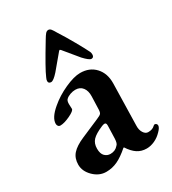

<svg xmlns="http://www.w3.org/2000/svg" viewBox="-168 -752 764 855"><g transform="rotate(-30 214.0 -324.5)"><path d="M32 -76Q32 -109 51 -130.5Q70 -152 112 -170L205 -210Q225 -218 229.5 -224.5Q234 -231 234 -251L236 -310Q237 -338 224 -355Q211 -372 187 -372Q174 -372 160 -367Q146 -362 138 -354Q131 -348 131 -331L132 -306Q132 -296 101.5 -281.5Q71 -267 51 -267Q44 -267 40 -272Q36 -277 36 -284Q36 -315 80 -352Q116 -383 163.5 -404.5Q211 -426 243 -426Q291 -426 320 -394.5Q349 -363 348 -312L343 -98Q342 -76 351.5 -61Q361 -46 375 -46Q397 -46 409 -58Q413 -62 416 -62Q421 -62 424.5 -58.5Q428 -55 428 -50Q428 -39 412 -23Q395 -5 374 4.5Q353 14 333 14Q306 14 285.5 0.5Q265 -13 247 -41H244Q211 -12 183.5 1Q156 14 125 14Q89 14 60.5 -14Q32 -42 32 -76ZM221 -64Q230 -71 231 -95L233 -159V-163Q233 -176 224 -176Q218 -176 209 -172Q171 -156 155.5 -139.5Q140 -123 140 -96Q140 -70 152 -58Q164 -46 181 -46Q206 -46 221 -64ZM245 -632Q267 -598 293 -552Q319 -506 329 -485Q332 -478 332 -471Q332 -455 319 -455Q308 -455 282 -483L221 -557Q218 -560 216.5 -560.5Q215 -561 211 -557L149 -483Q124 -455 112 -455Q98 -455 98 -468Q98 -475 103 -485Q117 -519 185 -631Q195 -648 201.5 -655.5Q208 -663 216 -663Q224 -663 230 -655.5Q236 -648 245 -632Z"/></g></svg>

Font: EB Garamond SemiBold
Style: Regular
Weight: 600
Designer: Georg Duffner and Octavio Pardo
Foundry: Georg Duffner
Version: Version 1.000